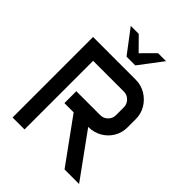

<svg xmlns="http://www.w3.org/2000/svg" viewBox="-250 -1038 1171 1171"><g transform="rotate(45 335.5 -452.5)"><path d="M252 -904.8 335 -820.8 418.5 -904.8H487.3L373 -753.9H297.4L183.1 -904.8ZM68.4 -694.3H435.5Q482.9 -694.3 521.7 -671.1Q560.5 -647.9 583.7 -609.4Q606.9 -570.8 606.9 -523.4V-454.1Q606.9 -406.7 584.2 -368.7Q561.5 -330.6 522.5 -308.1Q483.4 -285.6 435.1 -285.6L642.1 0H516.6L309.6 -285.6H230V-388.2H435.5Q464.4 -388.2 484.4 -408Q504.4 -427.7 504.4 -455.6V-523.4Q504.4 -551.8 484.4 -571.8Q464.4 -591.8 435.5 -591.8H171.4V0H68.4Z"/></g></svg>

Font: Anta
Style: Regular
Weight: 400
Designer: Sergej Lebedev
Foundry: Sergej Lebedev
Version: Version 1.000; ttfautohint (v1.8.4.7-5d5b)